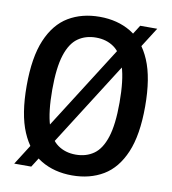

<svg xmlns="http://www.w3.org/2000/svg" viewBox="-84 -823 810 905"><g transform="rotate(10 321.0 -370.5)"><path d="M321 9.5Q236 9.5 172.2 -28.5Q108.5 -66.5 73 -150Q37.5 -233.5 37.5 -370Q37.5 -506.5 73 -590Q108.5 -673.5 172.2 -711.5Q236 -749.5 321 -749.5Q406 -749.5 469.8 -711.5Q533.5 -673.5 569 -590Q604.5 -506.5 604.5 -370Q604.5 -233.5 569 -150Q533.5 -66.5 469.8 -28.5Q406 9.5 321 9.5ZM321 -90Q371 -90 407.2 -115.5Q443.5 -141 463 -201.5Q482.5 -262 482.5 -367Q482.5 -475 463 -536.8Q443.5 -598.5 407.2 -624.2Q371 -650 321 -650Q271 -650 234.8 -624.5Q198.5 -599 179 -538.5Q159.5 -478 159.5 -373Q159.5 -265 179 -203.2Q198.5 -141.5 234.8 -115.8Q271 -90 321 -90ZM125 2H43.5L515.5 -741H597Z"/></g></svg>

Font: Encode Sans Condensed SemiBold
Style: Regular
Weight: 600
Width: 3
Designer: Multiple Designers
Foundry: Impallari Type
Version: Version 3.000; ttfautohint (v1.8.3) -l 8 -r 50 -G 200 -x 14 